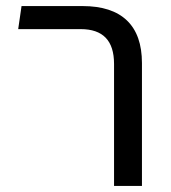

<svg xmlns="http://www.w3.org/2000/svg" viewBox="-20 -613 563 633"><path d="M356 0V-402Q356 -460 328.5 -488.5Q301 -517 246 -517H40L51 -593H252Q349 -593 398.5 -545.5Q448 -498 448 -405V0Z"/></svg>

Font: Noto Sans Hebrew Thin
Style: Regular
Weight: 400
Version: Version 3.001